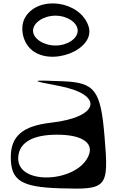

<svg xmlns="http://www.w3.org/2000/svg" viewBox="-20 -1117 700 1139"><path d="M44 -185C44 -46 106 -7 335 0C618 9 626 0 600 -309C577 -583 543 -627 353 -635C159 -643 155 -640 326 -608C600 -557 573 -422 282 -389C114 -370 44 -309 44 -185ZM88 -176C88 -268 168 -318 318 -318C459 -318 532 -274 509 -203C453 -35 88 -12 88 -176ZM130 -1015C98 -962 111 -877 159 -829C274 -714 552 -821 505 -962C455 -1112 210 -1147 130 -1015ZM176 -935C176 -982 238 -1024 309 -1024C380 -1024 441 -982 441 -935C441 -888 380 -847 309 -847C238 -847 176 -888 176 -935Z"/></svg>

Font: Venom Sans
Style: Regular
Weight: 400
Version: Version 1.001